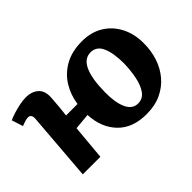

<svg xmlns="http://www.w3.org/2000/svg" viewBox="-91 -805 1088 1088"><g transform="rotate(-45 453.0 -261.0)"><path d="M583 15Q472 15 410 -49.5Q348 -114 343 -219L246 -210L227 0H86L119 -413Q121 -448 94 -448Q77 -448 40 -433L18 -501Q32 -508 57 -516Q82 -524 111 -530.5Q140 -537 166 -537Q214 -537 242.5 -511Q271 -485 267 -432Q265 -399 261.5 -362.5Q258 -326 255 -303H347Q356 -367 388.5 -420Q421 -473 478 -505Q535 -537 616 -537Q690 -537 744 -503.5Q798 -470 827.5 -411.5Q857 -353 856 -278Q856 -221 839 -168.5Q822 -116 787.5 -74.5Q753 -33 702 -9Q651 15 583 15ZM592 -62Q630 -62 652.5 -93.5Q675 -125 685 -175.5Q695 -226 696 -281Q696 -362 675 -410Q654 -458 606 -458Q556 -458 530.5 -402.5Q505 -347 504 -240Q503 -158 525 -110Q547 -62 592 -62Z"/></g></svg>

Font: Literata 7pt
Style: Bold Italic
Weight: 700
Italic angle: -2°
Designer: Latin by Veronika Burian and Jose Scaglione. Greek by Irene Vlachou. Cyrillic by Vera Evstafieva
Foundry: TypeTogether
Version: Version 3.002